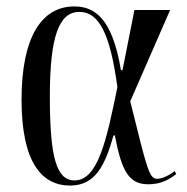

<svg xmlns="http://www.w3.org/2000/svg" viewBox="-20 -567 580 597"><path d="M198 10C277 10 307 -54 333 -146H337C359 -31 382 6 442 6C483 6 509 -11 528 -26L523 -35C511 -25 486 -11 469 -11C444 -11 438 -38 385 -252L509 -536H398L361 -349H356C329 -512 273 -547 211 -547C109 -547 47 -451 47 -257C47 -65 108 10 198 10ZM212 -6C156 -6 135 -76 135 -266C135 -456 164 -530 227 -530C289 -530 323 -459 345 -296C312 -134 285 -6 212 -6Z"/></svg>

Font: Noto Serif Display ExtraCondensed
Style: Regular
Weight: 400
Width: 2
Designer: Monotype Design Team
Foundry: Monotype Imaging Inc.
Version: Version 2.009